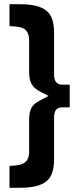

<svg xmlns="http://www.w3.org/2000/svg" viewBox="-20 -763 390 909"><path d="M310 -362H277C262 -362 252 -366 246 -374C239 -381 236 -394 236 -412V-611C236 -659 224 -693 199 -713C174 -733 133 -743 75 -743H25V-639C60 -639 84 -634 98 -624C111 -613 118 -596 118 -571V-420C118 -397 122 -379 130 -365C137 -351 151 -339 171 -329C191 -318 204 -312 210 -309L191 -299C172 -289 157 -281 148 -274C139 -267 131 -258 126 -246C121 -233 118 -217 118 -196V-46C118 -21 111 -4 98 6C84 17 60 22 25 22V126H75C133 126 174 116 199 96C224 76 236 42 236 -6V-205C236 -223 239 -236 246 -244C252 -251 262 -255 277 -255H310Z"/></svg>

Font: Argentum Sans Medium
Style: Regular
Weight: 500
Designer: Julieta Ulanovsky
Foundry: Julieta Ulanovsky
Version: Version 5.001;January 29, 2019;FontCreator 11.5.0.2425 64-bi